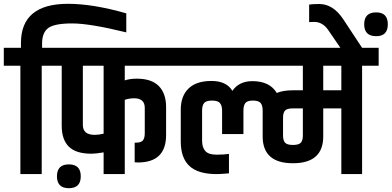

<svg xmlns="http://www.w3.org/2000/svg" viewBox="-54 -914 2056 1008"><path d="M56 -663V-688Q56 -894 303 -894Q434 -894 609 -844V-744Q418 -791 325 -791Q232 -791 199.5 -767Q167 -743 167 -686V-663H252V-569H165V0H53V-569H-34V-663Z M490 -569H381V-258Q381 -206 443 -206Q463 -206 490 -212ZM650 -398Q625 -398 601 -390V0H490V-114Q448 -107 426 -107Q345 -107 307.5 -144Q270 -181 270 -254V-569H184V-663H888V-569H601V-492Q628 -501 664 -501Q742 -501 780 -462Q818 -423 818 -352V-205Q818 -61 670 -61Q657 -61 653 -62V-165Q684 -164 695 -175.5Q706 -187 706 -215V-348Q706 -398 650 -398ZM307.5 74Q245 74 245 11.5Q245 -51 307.5 -51Q370 -51 370 11.5Q370 74 307.5 74Z M1934 -663V-569H1847V0H1738V-345H1643V-198Q1643 -57 1484 -57Q1325 -57 1325 -198V-334Q1325 -360 1314.5 -373Q1304 -386 1274 -386Q1244 -386 1234 -373Q1224 -360 1224 -334V-210H1112V-334Q1112 -359 1101 -372.5Q1090 -386 1059 -386Q1028 -386 1017.5 -373Q1007 -360 1007 -334V-175Q1007 -140 1024 -121Q1041 -102 1082.5 -102Q1124 -102 1148 -106V-4Q1104 0 1084 0Q986 0 940.5 -42.5Q895 -85 895 -171V-338Q895 -410 936 -449.5Q977 -489 1056 -489Q1135 -489 1166 -437Q1201 -488 1271 -488Q1362 -488 1399 -426Q1433 -440 1484 -440H1536V-569H820V-663ZM1536 -202V-345H1484Q1453 -345 1442.5 -333.5Q1432 -322 1432 -297V-202Q1432 -177 1442.5 -165Q1453 -153 1484 -153Q1515 -153 1525.5 -165Q1536 -177 1536 -202ZM1738 -440V-569H1643V-440Z M1921 -724Q1858 -724 1858 -786.5Q1858 -849 1921 -849Q1982 -849 1982 -786.5Q1982 -724 1921 -724ZM1569 -890Q1589 -893 1622 -893Q1695 -893 1748 -813L1847 -663H1733L1668 -758Q1639 -799 1595 -799Q1578 -799 1569 -798Z"/></svg>

Font: Khand Semibold
Style: Regular
Weight: 600
Designer: Devanagari: Sanchit Sawaria, Jyotish Sonowal; Latin: Satya Rajpurohit
Foundry: Indian Type Foundry
Version: Version 1.100;PS 1.0;hotconv 1.0.78;makeotf.lib2.5.61930; tt